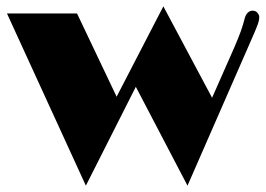

<svg xmlns="http://www.w3.org/2000/svg" viewBox="-20 -564 839 606"><path d="M2 -521.5H223.1L348.1 -258.8L495.6 -543.9L649.4 -255.4L719.2 -413.6Q731.9 -442.9 740 -465.3Q748 -487.8 751.5 -502.9Q754.9 -517.1 761.7 -523.7Q768.6 -530.3 777.3 -530.3Q787.1 -530.3 792.7 -523.4Q798.3 -516.6 798.3 -510.7Q798.3 -506.3 797.6 -501.7Q796.9 -497.1 793.5 -487.1Q790 -477.1 782.5 -459.7Q774.9 -442.4 761.7 -412.1L571.8 22L408.7 -290L251 22Z"/></svg>

Font: Limelight
Style: Regular
Weight: 400
Designer: Nicole Fally with help from Eben Sorkin
Foundry: Nicole Fally with help from Eben Sorkin
Version: Version 1.002